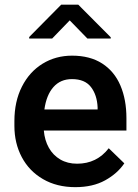

<svg xmlns="http://www.w3.org/2000/svg" viewBox="-20 -770 577 800"><path d="M40 0ZM506.8 -226.1H162.6Q166 -185.5 183.6 -154.3Q201.2 -123 231.2 -105.5Q261.2 -87.9 301.3 -87.9Q383.3 -87.9 433.1 -152.3L498 -89.4Q469.2 -46.9 418 -18.6Q366.7 9.8 293.9 9.8Q216.8 9.8 159.2 -23.7Q101.6 -57.1 70.8 -115.2Q40 -173.3 40 -245.6V-265.6Q40 -347.2 71.3 -408.9Q102.5 -470.7 157.2 -504.4Q211.9 -538.1 280.3 -538.1Q355 -538.1 405.8 -505.4Q456.5 -472.7 481.7 -413.8Q506.8 -355 506.8 -277.3ZM386.7 -323.2Q384.3 -374.5 358.9 -407.5Q333.5 -440.4 279.8 -440.4Q231.9 -440.4 202.6 -407.2Q173.3 -374 165 -314H386.7ZM441.4 -609.4H344.2L270.5 -685.1L197.3 -609.4H101.6V-615.7L234.9 -750.5H306.2L441.4 -614.7Z"/></svg>

Font: Heebo Medium
Style: Regular
Weight: 500
Designer: Oded Ezer
Foundry: Meir Sadan
Version: Version 2.001; ttfautohint (v1.5.14-ce02) -l 8 -r 50 -G 200 